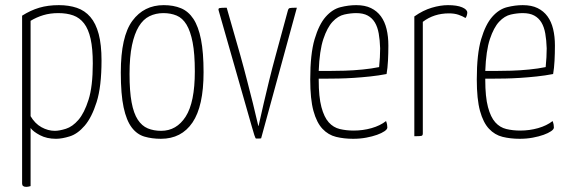

<svg xmlns="http://www.w3.org/2000/svg" viewBox="-20 -530 2216 747"><path d="M66 -469Q99 -490 133 -500Q167 -510 209 -510Q248 -510 279 -499.5Q310 -489 331.5 -464Q353 -439 364 -397.5Q375 -356 375 -295Q375 -193 356 -133Q337 -73 309.5 -41Q282 -9 251.5 0.5Q221 10 198 10Q162 10 135.5 -4Q109 -18 99 -32V194Q90 197 82 197Q66 197 66 184ZM99 -78Q116 -49 141.5 -35Q167 -21 193 -21Q211 -21 236.5 -29Q262 -37 285 -63.5Q308 -90 324.5 -142Q341 -194 341 -283Q341 -341 332.5 -379Q324 -417 307 -439Q290 -461 265 -470Q240 -479 207 -479Q175 -479 148.5 -471Q122 -463 99 -449Z M450 -248Q450 -388 495 -449Q540 -510 617 -510Q655 -510 684 -498Q713 -486 732.5 -456.5Q752 -427 762 -376.5Q772 -326 772 -249Q772 -117 729 -53.5Q686 10 606 10Q571 10 542 1.5Q513 -7 492.5 -34Q472 -61 461 -112Q450 -163 450 -248ZM484 -242Q484 -175 492 -132Q500 -89 516 -64.5Q532 -40 555 -30.5Q578 -21 607 -21Q667 -21 702.5 -76.5Q738 -132 738 -252Q738 -321 729.5 -365Q721 -409 705.5 -434.5Q690 -460 667 -469.5Q644 -479 616 -479Q586 -479 561.5 -467Q537 -455 520 -427Q503 -399 493.5 -354Q484 -309 484 -242Z M831 -488Q828 -497 834 -498.5Q840 -500 862 -500L915 -315Q929 -265 941.5 -216Q954 -167 964 -128Q975 -82 985 -40H986Q995 -82 1006 -128Q1015 -167 1027 -216Q1039 -265 1053 -316L1100 -489Q1102 -497 1107 -498.5Q1112 -500 1135 -500L996 8Q994 9 986 9Q978 9 976 9Q974 9 969.5 -4.5Q965 -18 959 -40Z M1366 -510Q1400 -510 1423.5 -498.5Q1447 -487 1462 -466.5Q1477 -446 1484 -417Q1491 -388 1491 -353Q1491 -323 1489.5 -294Q1488 -265 1484 -242Q1453 -236 1420 -232.5Q1387 -229 1356 -227Q1325 -225 1297.5 -224.5Q1270 -224 1251 -224H1220V-219Q1220 -153 1230.5 -113.5Q1241 -74 1259 -54Q1277 -34 1302 -28Q1327 -22 1356 -22Q1392 -22 1425.5 -31.5Q1459 -41 1482 -59Q1485 -51 1486 -45Q1487 -39 1487 -34Q1487 -27 1476 -19.5Q1465 -12 1447 -5.5Q1429 1 1405 5.5Q1381 10 1354 10Q1318 10 1287.5 2.5Q1257 -5 1234.5 -29Q1212 -53 1199.5 -98.5Q1187 -144 1187 -221Q1187 -320 1204 -377.5Q1221 -435 1247 -464.5Q1273 -494 1304.5 -502Q1336 -510 1366 -510ZM1366 -479Q1344 -479 1319.5 -473.5Q1295 -468 1274 -445.5Q1253 -423 1238 -378Q1223 -333 1220 -254Q1233 -254 1260.5 -254Q1288 -254 1321.5 -255Q1355 -256 1390.5 -259.5Q1426 -263 1455 -269Q1457 -290 1458 -307Q1459 -324 1459 -342Q1458 -374 1453.5 -399.5Q1449 -425 1438.5 -442.5Q1428 -460 1410.5 -469.5Q1393 -479 1366 -479Z M1592 -466Q1626 -490 1660 -500Q1694 -510 1723 -510Q1758 -510 1778 -501.5Q1798 -493 1798 -481Q1798 -476 1796 -469.5Q1794 -463 1791 -460Q1780 -467 1764 -472.5Q1748 -478 1727 -478Q1668 -478 1625 -445V-11Q1625 -3 1620 -1.5Q1615 0 1592 0Z M2014 -510Q2048 -510 2071.5 -498.5Q2095 -487 2110 -466.5Q2125 -446 2132 -417Q2139 -388 2139 -353Q2139 -323 2137.5 -294Q2136 -265 2132 -242Q2101 -236 2068 -232.5Q2035 -229 2004 -227Q1973 -225 1945.5 -224.5Q1918 -224 1899 -224H1868V-219Q1868 -153 1878.5 -113.5Q1889 -74 1907 -54Q1925 -34 1950 -28Q1975 -22 2004 -22Q2040 -22 2073.5 -31.5Q2107 -41 2130 -59Q2133 -51 2134 -45Q2135 -39 2135 -34Q2135 -27 2124 -19.5Q2113 -12 2095 -5.5Q2077 1 2053 5.5Q2029 10 2002 10Q1966 10 1935.5 2.5Q1905 -5 1882.5 -29Q1860 -53 1847.5 -98.5Q1835 -144 1835 -221Q1835 -320 1852 -377.5Q1869 -435 1895 -464.5Q1921 -494 1952.5 -502Q1984 -510 2014 -510ZM2014 -479Q1992 -479 1967.5 -473.5Q1943 -468 1922 -445.5Q1901 -423 1886 -378Q1871 -333 1868 -254Q1881 -254 1908.5 -254Q1936 -254 1969.5 -255Q2003 -256 2038.5 -259.5Q2074 -263 2103 -269Q2105 -290 2106 -307Q2107 -324 2107 -342Q2106 -374 2101.5 -399.5Q2097 -425 2086.5 -442.5Q2076 -460 2058.5 -469.5Q2041 -479 2014 -479Z"/></svg>

Font: Yanone Kaffeesatz Thin
Style: Regular
Weight: 250
Designer: Yanone
Foundry: Yanone Font Production. Not for release.
Version: Version 1.002